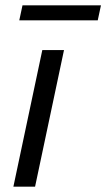

<svg xmlns="http://www.w3.org/2000/svg" viewBox="-20 -697 397 717"><path d="M64 -677 52 -621H345L357 -677ZM138 -510 30 0H111L219 -510Z"/></svg>

Font: Saira UNSAM
Style: Italic
Weight: 400
Italic angle: -12°
Designer: Hector Gatti with collaboration of the Omnibus-Type team
Foundry: Omnibus-Type
Version: Version 0.072;PS 000.072;hotconv 1.0.88;makeotf.lib2.5.64775